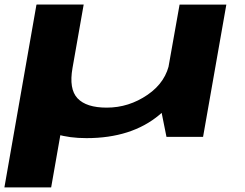

<svg xmlns="http://www.w3.org/2000/svg" viewBox="-58 -606 1084 850"><path d="M-38.5 223.5H168.5L244.5 -209L103.5 -586ZM679 0H841L944 -585.5H737L654.5 -122ZM312.5 -586H104.5L52.5 -288.5Q25.5 -134 99.5 -64.2Q173.5 5.5 325 5.5Q524 5.5 647.2 -97.2Q770.5 -200 783 -272L693.5 -334.5Q678.5 -243.5 595.5 -186.5Q512.5 -129.5 414.5 -129.5Q324 -129.5 285.2 -170.8Q246.5 -212 263 -305Z"/></svg>

Font: Anybody ExtraExpanded
Style: Bold Italic
Weight: 700
Width: 8
Italic angle: -10°
Version: Version 1.113;gftools[0.9.25]